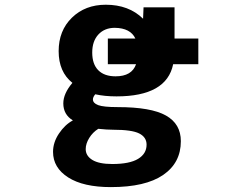

<svg xmlns="http://www.w3.org/2000/svg" viewBox="-20 -554 1040 804"><path d="M431.6 -285.2V-392.6H546.9Q526.4 -436.5 460.9 -437.5Q418 -437.5 392.1 -409.7Q366.2 -381.8 366.2 -334Q366.2 -285.2 391.6 -259.8Q417 -234.4 463.9 -234.4Q532.2 -234.4 549.8 -285.2ZM593.8 51.8Q593.8 20.5 563 4.9Q532.2 -10.7 454.1 -10.7Q428.7 -10.7 391.6 -14.6Q368.2 0 353.5 23.9Q338.9 47.9 338.9 70.3Q338.9 98.6 366.7 115.7Q394.5 132.8 450.2 132.8Q522.5 132.8 558.1 111.3Q593.8 89.8 593.8 51.8ZM579.1 -475.6 581.1 -523.4H710.9V-392.6H810.5V-285.2H705.1Q677.7 -150.4 467.8 -150.4Q418 -150.4 378.9 -159.2Q369.1 -147.5 369.1 -137.7Q369.1 -122.1 391.1 -113.8Q413.1 -105.5 472.7 -105.5Q612.3 -105.5 674.8 -70.3Q737.3 -35.2 737.3 37.1Q737.3 127.9 663.1 178.7Q588.9 229.5 444.3 229.5Q329.1 229.5 265.6 189Q202.1 148.4 202.1 82Q202.1 42 227.1 4.9Q252 -32.2 285.2 -49.8Q245.1 -74.2 245.1 -121.1Q245.1 -162.1 283.2 -207Q225.6 -252.9 225.6 -339.8Q225.6 -425.8 281.2 -480Q336.9 -534.2 422.9 -534.2Q519.5 -534.2 579.1 -475.6Z"/></svg>

Font: Gen Shin Gothic Monospace Bold
Style: Bold
Weight: 700
Designer: [Source Han Sans]
Ryoko NISHIZUKA  (kana & ideographs); Paul D. Hunt (Latin, Greek & Cyrillic); Wenlong ZHANG  (bopomofo
Version: Version 1.002.20150607